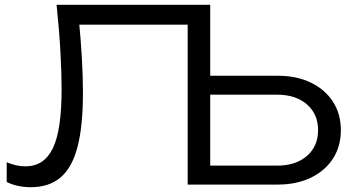

<svg xmlns="http://www.w3.org/2000/svg" viewBox="-20 -770 1469 801"><path d="M216 -750H857V-37L815 -79H1136Q1214 -79 1260.5 -119.5Q1307 -160 1307 -227Q1307 -294 1260.5 -334.5Q1214 -375 1136 -375H805V-454H1139Q1218 -454 1277.5 -425Q1337 -396 1369.5 -345Q1402 -294 1402 -227Q1402 -160 1369.5 -109Q1337 -58 1277.5 -29Q1218 0 1139 0H763V-708L798 -667H269L308 -699Q317 -608 321.5 -529Q326 -450 326 -382Q326 -244 303.5 -157.5Q281 -71 233 -30Q185 11 108 11Q81 11 55 5.5Q29 0 8 -11V-93Q49 -76 86 -76Q164 -76 200.5 -151.5Q237 -227 237 -396Q237 -465 232 -555.5Q227 -646 216 -750Z"/></svg>

Font: Unbounded Light
Style: Regular
Weight: 300
Designer: Luke Prowse, Jean-Baptiste Morizot, Fátima Lázaro, Florian Runge
Foundry: NaN
Version: Version 1.700